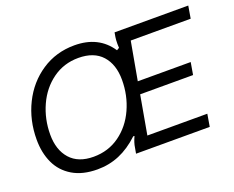

<svg xmlns="http://www.w3.org/2000/svg" viewBox="-122 -985 1474 1207"><g transform="rotate(-20 614.5 -381.5)"><path d="M45 -296Q45 -426 99 -535Q153 -644 250 -708.5Q347 -773 470 -773Q632 -773 712 -652L729 -662Q728 -669 728 -688Q728 -716 731 -734L736 -763H1229L1215 -680H814L768 -424H1122L1108 -342H754L708 -83H1109L1095 0H602L609 -39Q613 -69 631 -108L623 -109Q558 -48 489 -19Q420 10 342 10Q243 10 176 -30Q109 -70 77 -139Q45 -208 45 -296ZM678 -467Q678 -570 624 -630Q570 -690 466 -690Q369 -690 293.5 -635.5Q218 -581 177 -490.5Q136 -400 136 -297Q136 -194 190 -133.5Q244 -73 346 -73Q445 -73 520.5 -127.5Q596 -182 637 -272.5Q678 -363 678 -467Z"/></g></svg>

Font: Open Sauce Sans
Style: Italic
Weight: 400
Italic angle: -10°
Designer: Alfredo Marco Pradil
Foundry: Creative Sauce Fz LLC
Version: Version 1.477